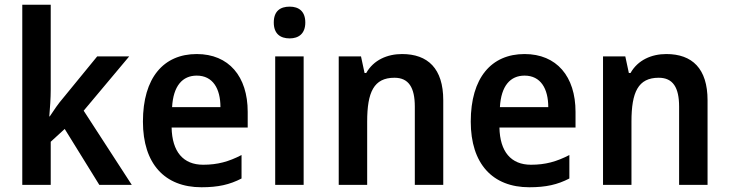

<svg xmlns="http://www.w3.org/2000/svg" viewBox="-20 -846 3076 810"><path d="M194 -469V-826H74V-66H194V-248L253 -302L399 -66H536L333 -379L525 -608H390L246 -432C226 -409 207 -381 190 -355H188C191 -392 194 -431 194 -469Z M810 -618C670 -618 583 -518 583 -333C583 -155 675 -56 830 -56C900 -56 949 -67 999 -93V-192C945 -164 898 -151 837 -151C753 -151 706 -206 704 -308H1025V-374C1025 -524 945 -618 810 -618ZM810 -527C878 -527 910 -472 910 -394H706C711 -484 750 -527 810 -527Z M1202 -818C1162 -818 1135 -799 1135 -751C1135 -704 1162 -684 1202 -684C1240 -684 1268 -704 1268 -751C1268 -798 1241 -818 1202 -818ZM1261 -608H1141V-66H1261Z M1676 -618C1614 -618 1556 -593 1525 -538H1518L1503 -608H1409V-66H1529V-333C1529 -457 1557 -518 1644 -518C1704 -518 1730 -477 1730 -396V-66H1850V-423C1850 -557 1785 -618 1676 -618Z M2193 -618C2053 -618 1966 -518 1966 -333C1966 -155 2058 -56 2213 -56C2283 -56 2332 -67 2382 -93V-192C2328 -164 2281 -151 2220 -151C2136 -151 2089 -206 2087 -308H2408V-374C2408 -524 2328 -618 2193 -618ZM2193 -527C2261 -527 2293 -472 2293 -394H2089C2094 -484 2133 -527 2193 -527Z M2791 -618C2729 -618 2671 -593 2640 -538H2633L2618 -608H2524V-66H2644V-333C2644 -457 2672 -518 2759 -518C2819 -518 2845 -477 2845 -396V-66H2965V-423C2965 -557 2900 -618 2791 -618Z"/></svg>

Font: Noto Sans Malayalam UI SemiCondensed SemiBold
Style: Regular
Weight: 600
Width: 4
Designer: Jelle Bosma - Monotype Design Team
Foundry: Monotype Imaging Inc.
Version: Version 2.104